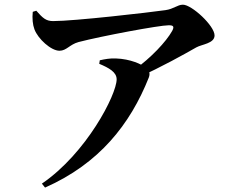

<svg xmlns="http://www.w3.org/2000/svg" viewBox="-20 -763 1040 835"><path d="M563.7 -459.4 580.4 -425.8C681.4 -471.1 780.7 -526.7 833.7 -556.9C857.9 -570.5 913.1 -573.8 913.1 -608.9C913.1 -651.3 813.6 -742.6 775.6 -742.6C751.4 -742.6 735.6 -723.8 699.4 -718.9C628.5 -708.7 302.8 -671.3 211.1 -671.3C179.5 -671.3 165.7 -684.9 137.8 -716.4L122.5 -711.6C119.5 -683.5 122.2 -655.3 129.8 -635.4C145.2 -594.1 201.8 -542.3 238.6 -542.3C269.4 -542.3 282.6 -569.4 321.6 -580.1C420.6 -605.9 672.4 -653.1 713.9 -653.1C733.4 -653.1 739.4 -648.4 728.6 -628.2C702 -581 636 -510.8 563.7 -459.4ZM162.2 35.6 175.9 52.8C411.6 -51.4 546 -222.2 627 -425.4C634.7 -445.4 628.1 -457.7 613.4 -469.5C596.2 -483.3 547.3 -506.7 483.8 -508.8C459.3 -509.9 437 -506.1 414 -500.8L411.6 -485.5C453.5 -467.9 487.3 -449.5 487.3 -418.1C487.3 -351.5 355.7 -96.4 162.2 35.6Z"/></svg>

Font: Source Han Serif CN VF
Style: Regular
Weight: 250
Designer: Ryoko NISHIZUKA 西塚涼子 (kana & ideographs); Frank Grießhammer (Latin, Greek & Cyrillic); Wenlong ZHANG 张文龙 (bopomofo); San
Foundry: Adobe
Version: Version 2.002;hotconv 1.1.0;makeotfexe 2.6.0